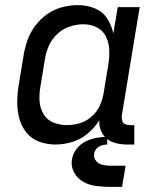

<svg xmlns="http://www.w3.org/2000/svg" viewBox="-20 -558 616 752"><path d="M197 8Q230 8 263 -2Q296 -12 323.5 -35Q351 -58 369 -87Q367 -59 381 -35Q395 -11 421 -1.5Q447 8 476 8H506V-68H489Q478 -68 469.5 -72Q461 -76 458.5 -85.5Q456 -95 457 -105L527 -530H441L424 -427Q417 -459 399.5 -486Q382 -513 351 -525.5Q320 -538 286 -538Q255 -538 224 -530Q193 -522 165.5 -503Q138 -484 118 -457Q98 -430 87.5 -400Q77 -370 72 -339L54 -229Q48 -195 47.5 -161.5Q47 -128 55 -96.5Q63 -65 82.5 -40Q102 -15 132.5 -3.5Q163 8 197 8ZM242 -68Q215 -68 189.5 -78Q164 -88 150.5 -111Q137 -134 135 -161.5Q133 -189 138 -217L156 -327Q160 -353 171.5 -379Q183 -405 204.5 -425Q226 -445 253 -454Q280 -463 307 -463Q336 -463 360 -450.5Q384 -438 395.5 -413.5Q407 -389 408 -360.5Q409 -332 404 -304L386 -194Q382 -169 371 -144.5Q360 -120 339 -101.5Q318 -83 293 -75.5Q268 -68 243 -68ZM412 174H458L472 91H412Q396 91 381 87.5Q366 84 356 72Q346 60 349 44Q350 33 358.5 24Q367 15 378 11.5Q389 8 400 8V-22Q379 -22 357.5 -18Q336 -14 315.5 -4Q295 6 280.5 24.5Q266 43 262 65Q257 93 270 117Q283 141 306 154Q329 167 356.5 170.5Q384 174 412 174Z"/></svg>

Font: Iosevka Sparkle
Style: Italic
Weight: 400
Italic angle: -9°
Designer: Belleve Invis
Foundry: Belleve Invis
Version: Version 4.5.0; ttfautohint (v1.8.3)